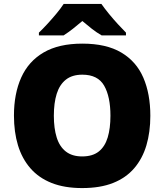

<svg xmlns="http://www.w3.org/2000/svg" viewBox="-20 -947 837 977"><path d="M745 -358Q745 -275 725 -207.5Q705 -140 663 -91Q621 -42 555.5 -16Q490 10 398 10Q308 10 242.5 -16Q177 -42 134.5 -91Q92 -140 71.5 -207.5Q51 -275 51 -359Q51 -470 88 -552.5Q125 -635 202 -680Q279 -725 399 -725Q521 -725 597.5 -679.5Q674 -634 709.5 -551.5Q745 -469 745 -358ZM254 -358Q254 -294 268.5 -247.5Q283 -201 315 -176Q347 -151 398 -151Q451 -151 482.5 -176Q514 -201 528 -247.5Q542 -294 542 -358Q542 -455 510 -511Q478 -567 399 -567Q347 -567 315 -541.5Q283 -516 268.5 -469.5Q254 -423 254 -358ZM496 -927Q512 -904 534.5 -876.5Q557 -849 580.5 -823.5Q604 -798 621 -781V-767H497Q471 -782 448 -800Q425 -818 399 -840Q373 -818 351.5 -801Q330 -784 304 -767H178V-781Q197 -799 220.5 -824.5Q244 -850 266.5 -877Q289 -904 304 -927Z"/></svg>

Font: Noto Sans Thai Black
Style: Regular
Weight: 900
Version: Version 2.001